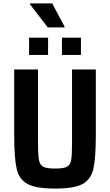

<svg xmlns="http://www.w3.org/2000/svg" viewBox="-20 -1094 643 1122"><path d="M63 -306V-688H202V-266Q202 -189 207.5 -159.5Q213 -130 232.5 -119.5Q252 -109 302 -109Q352 -109 371.5 -119.5Q391 -130 396 -159.5Q401 -189 401 -266V-688H540V-306Q540 -169 525.5 -107Q511 -45 462 -18.5Q413 8 302 8Q191 8 141.5 -18.5Q92 -45 77.5 -107Q63 -169 63 -306ZM150 -773V-874H261V-773ZM342 -773V-874H453V-773ZM259 -934 155 -1069V-1074H285L357 -939V-934Z"/></svg>

Font: Saira Semi Condensed SemiBold
Style: Regular
Weight: 600
Width: 4
Designer: Hector Gatti with collaboration of the Omnibus-Type team
Foundry: Omnibus-Type
Version: Version 1.001; ttfautohint (v1.8)